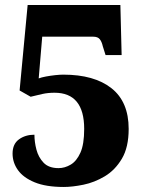

<svg xmlns="http://www.w3.org/2000/svg" viewBox="-20 -734 571 764"><path d="M234 10Q163 10 118 -8.5Q73 -27 51.5 -57Q30 -87 30 -123Q30 -161 55.5 -179.5Q81 -198 117 -198Q117 -169 125 -138.5Q133 -108 153.5 -86.5Q174 -65 213 -65Q238 -65 261.5 -79Q285 -93 300 -126.5Q315 -160 315 -221Q315 -365 197 -365Q171 -365 148.5 -360Q126 -355 102 -349L58 -374L90 -714H459L464 -515H400L389 -550Q385 -568 377 -578Q369 -588 351 -588H148L134 -422Q144 -426 162.5 -429.5Q181 -433 200 -435Q219 -437 232 -437Q355 -437 423.5 -383Q492 -329 492 -221Q492 -148 465 -102.5Q438 -57 397 -32.5Q356 -8 312 1Q268 10 234 10Z"/></svg>

Font: Noto Serif SemiCondensed Black
Style: Regular
Weight: 900
Width: 4
Designer: Monotype Design Team
Foundry: Monotype Imaging Inc.
Version: Version 2.014; ttfautohint (v1.8.4.7-5d5b)